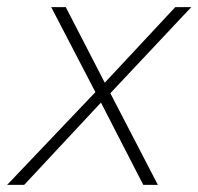

<svg xmlns="http://www.w3.org/2000/svg" viewBox="-57 -520 558 540"><path d="M-37 0 219 -269 227 -276 436 -500H481L246 -250L234 -239L11 0ZM346 0 221 -243 217 -250 87 -500H128L243 -277L247 -270L387 0Z"/></svg>

Font: Kantumruy Pro ExtraLight
Style: Italic
Weight: 250
Italic angle: -13°
Version: Version 1.002